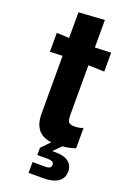

<svg xmlns="http://www.w3.org/2000/svg" viewBox="-176 -797 730 1069"><g transform="rotate(20 189.0 -262.5)"><path d="M235 9Q163 9 130 -24.5Q97 -58 97 -123V-467L23 -464V-576L97 -573V-725L250 -735V-572L345 -576V-464L250 -467V-175Q250 -143 258 -131.5Q266 -120 294 -120Q310 -120 323 -123Q336 -126 344 -130V-9Q323 -1 292.5 4Q262 9 235 9ZM142 210V146H215Q238 146 245 139.5Q252 133 252 122Q252 109 242 104.5Q232 100 215 100H153L154 57L240 -32L275 0L224 51H245Q295 51 321 71.5Q347 92 347 128Q347 168 316.5 189Q286 210 230 210Z"/></g></svg>

Font: BDO Grotesk
Style: Bold
Weight: 700
Designer: Deni Anggara
Foundry: Lokal Container
Version: Version 2.000